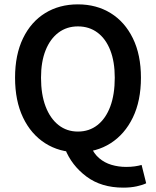

<svg xmlns="http://www.w3.org/2000/svg" viewBox="-20 -686 714 880"><path d="M337 12Q252 12 187 -29.5Q122 -71 85.5 -147.5Q49 -224 49 -330Q49 -435 85.5 -510.5Q122 -586 187 -626Q252 -666 337 -666Q422 -666 487 -626Q552 -586 589 -510.5Q626 -435 626 -330Q626 -224 589 -147.5Q552 -71 487 -29.5Q422 12 337 12ZM337 -83Q389 -83 427 -113Q465 -143 485.5 -198Q506 -253 506 -330Q506 -403 485.5 -455.5Q465 -508 427 -536.5Q389 -565 337 -565Q286 -565 248 -536.5Q210 -508 189 -455.5Q168 -403 168 -330Q168 -253 189 -198Q210 -143 248 -113Q286 -83 337 -83ZM545 174Q444 174 376 123Q308 72 278 -4L397 -14Q410 18 434.5 39Q459 60 491 69.5Q523 79 558 79Q580 79 597.5 76.5Q615 74 629 70L650 154Q634 162 606.5 168Q579 174 545 174Z"/></svg>

Font: Source Sans 3 SemiBold
Style: Regular
Weight: 600
Designer: Paul D. Hunt
Foundry: Adobe
Version: Version 3.046;hotconv 1.0.118;makeotfexe 2.5.65603